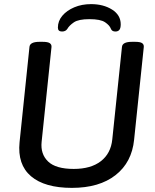

<svg xmlns="http://www.w3.org/2000/svg" viewBox="-20 -905 752 932"><path d="M422 -885Q482 -885 524 -858.5Q566 -832 566 -787Q566 -768 559.5 -760Q553 -752 540 -752Q523 -752 518 -766Q512 -782 490 -797Q468 -812 414 -812Q361 -812 338.5 -796.5Q316 -781 307 -765Q299 -752 281 -752Q261 -752 261 -771Q261 -803 282.5 -828.5Q304 -854 340.5 -869.5Q377 -885 422 -885ZM329 7Q197 7 130.5 -49.5Q64 -106 75 -215L123 -677Q125 -702 172 -702H187Q212 -702 221.5 -695.5Q231 -689 230 -677L182 -216Q176 -157 213.5 -121Q251 -85 338 -85Q421 -85 469.5 -122.5Q518 -160 525 -228L572 -677Q574 -702 621 -702H636Q661 -702 670 -695.5Q679 -689 678 -677L631 -227Q620 -117 541 -55Q462 7 329 7Z"/></svg>

Font: Asap Medium
Style: Italic
Weight: 500
Italic angle: -6°
Designer: Pablo Cosgaya
Foundry: Omnibus-Type
Version: Version 3.001; ttfautohint (v1.8.3)